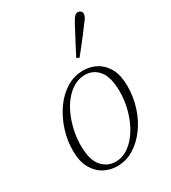

<svg xmlns="http://www.w3.org/2000/svg" viewBox="-183 -831 836 938"><g transform="rotate(-30 235.0 -361.5)"><path d="M199 13Q160 13 125.5 -5.5Q91 -24 69.5 -62.5Q48 -101 48 -160Q48 -219 66 -275Q84 -331 116 -376.5Q148 -422 191.5 -449Q235 -476 287 -476Q328 -476 362 -457Q396 -438 416.5 -400Q437 -362 437 -302Q437 -242 419 -185.5Q401 -129 368.5 -84.5Q336 -40 293 -13.5Q250 13 199 13ZM204 -10Q236 -10 264.5 -26.5Q293 -43 316.5 -72Q340 -101 356.5 -137.5Q373 -174 382 -215.5Q391 -257 391 -298Q391 -378 361 -415.5Q331 -453 283 -453Q250 -453 221 -436.5Q192 -420 168.5 -391.5Q145 -363 128.5 -325.5Q112 -288 103 -246.5Q94 -205 94 -163Q94 -84 125 -47Q156 -10 204 -10ZM289 -546Q302 -571 315.5 -597.5Q329 -624 343 -649.5Q357 -675 368 -697Q375 -710 381 -718.5Q387 -727 393 -731.5Q399 -736 407 -736Q415 -736 422 -730.5Q429 -725 429 -714Q429 -706 423.5 -695.5Q418 -685 405 -670Q391 -650 373.5 -627.5Q356 -605 338 -582Q320 -559 303 -538Z"/></g></svg>

Font: Source Serif 4 36pt Light
Style: Italic
Weight: 300
Italic angle: -12°
Designer: Frank Grießhammer
Foundry: Adobe Systems Incorporated
Version: Version 4.004;hotconv 1.0.116;makeotfexe 2.5.65601